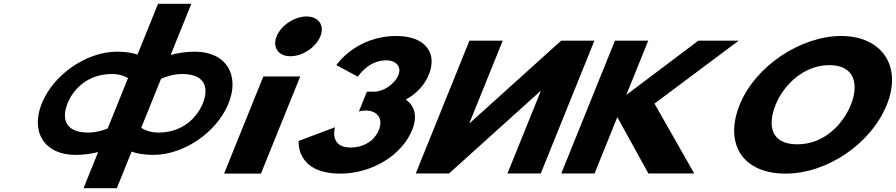

<svg xmlns="http://www.w3.org/2000/svg" viewBox="-20 -917 4731 1014"><path d="M706.4 -629.1C680.3 -637.4 644.9 -644 598.6 -644C434.5 -644 261.7 -521.6 200.6 -370.5C139.8 -220.1 215 -99 378.4 -99C424.7 -99 465.4 -105.6 498.3 -113.9L421.1 77H596.9L675 -116.2C701.7 -106.8 739.1 -99 789.6 -99C953 -99 1126 -220.1 1186.8 -370.5C1247.8 -521.6 1173.9 -644 1009.8 -644C959.3 -644 915.6 -636.2 881.3 -626.8L990.5 -897H814.7ZM656.2 -504.8 548.5 -238.2C525 -228.8 487.1 -216.9 446.4 -216.9C313.8 -216.9 308.4 -301.1 337 -371.8C365.4 -441.9 438.8 -526.1 571.3 -526.1C612 -526.1 640.3 -514.2 656.2 -504.8ZM816.9 -216.9C770.3 -216.9 740 -232.5 725.8 -242.1L830.4 -500.9C852.4 -510.5 895.2 -526.1 941.8 -526.1C1074.3 -526.1 1079.7 -441.9 1051.4 -371.8C1022.8 -301.1 949.4 -216.9 816.9 -216.9Z M1598.8 -830C1535 -830 1464.4 -783 1440.9 -725C1417.5 -667 1450.2 -620 1514 -620C1577.8 -620 1648.5 -667 1671.9 -725C1695.4 -783 1662.6 -830 1598.8 -830ZM1370.7 -513H1565.4L1358.1 0H1163.4Z M1870.1 -511.8C1870.1 -511.8 1922.9 -598.5 2020.1 -598.5C2069.7 -598.5 2102.4 -566.2 2084.2 -521.2C2063.6 -470.2 2002.7 -432.8 1956 -432.8H1917.6L1875.4 -328.2C1875.4 -328.2 1892.4 -333.3 1911.1 -333.3C1972.8 -333.3 2005.2 -290.8 1980.8 -230.5C1956.8 -171 1896.6 -137.8 1832.1 -137.8C1716.2 -137.8 1749.2 -244.9 1749.2 -244.9L1557.3 -172.7C1557.3 -172.7 1539.9 -0.1 1777.4 -0.1C1942.9 -0.1 2102.3 -96.2 2156.6 -230.5C2186.5 -304.4 2169.8 -358 2123.3 -391.1C2177.4 -420.9 2221.5 -465.1 2244.8 -522.9C2292.9 -641.9 2220.6 -726.9 2073.9 -726.9C1857.9 -726.9 1756.4 -573 1756.4 -573Z M2836 -436.1H2834.1L2351.6 -0.9H2175.8L2459.1 -702.1H2634.9L2459.1 -266.9H2460.9L2943.5 -702.1H3119.2L2835.9 -0.9H2660.1Z M3646.4 -0.9 3436.5 -369.8 3881.1 -702.1H3668L3287.6 -415.7L3403.4 -702.1H3227.6L2944.3 -0.9H3120L3240.2 -298.4L3404.3 -0.9Z M3886.5 -363.9C3803.8 -159.1 3900.4 -0.1 4128.5 -0.1C4350.1 -0.1 4580.8 -159.1 4663.5 -363.9C4746.3 -568.8 4636.3 -726.9 4422.1 -726.9C4209.9 -726.9 3969.3 -568.8 3886.5 -363.9ZM4076.3 -363.9C4118.6 -468.5 4224.4 -573 4360 -573C4496.5 -573 4516 -468.5 4473.7 -363.9C4431.5 -259.4 4331.3 -154.8 4191 -154.8C4047 -154.8 4034.1 -259.4 4076.3 -363.9Z"/></svg>

Font: Hussar
Style: BdWideOblFour
Weight: 700
Foundry: Cannot Into Space Fonts
Version: Version 2.00